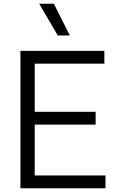

<svg xmlns="http://www.w3.org/2000/svg" viewBox="-20 -1014 656 1034"><path d="M291 -823 191 -994H270L356 -823ZM90 0V-740H542V-671H167V-412H495V-343H167V-69H548V0Z"/></svg>

Font: Be Vietnam Pro Light
Style: Regular
Weight: 300
Designer: Lam Bao, Tony Le, Vietanh Nguyen
Foundry: Yellow Type Foundry
Version: Version 1.002; ttfautohint (v1.8.3)